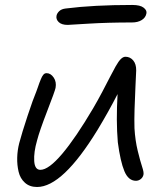

<svg xmlns="http://www.w3.org/2000/svg" viewBox="-20 -745 673 771"><path d="M252 -645Q227.5 -645 215.8 -656.2Q204.1 -667.5 207 -682.1Q209 -691.9 218 -700.4Q227.1 -709 244.1 -710.9Q356 -725.1 511.2 -725.1Q543 -725.1 556.9 -714.1Q570.8 -703.1 567.9 -690.9Q564.9 -674.3 549.3 -664.6Q533.7 -654.8 509.8 -654.8Q413.1 -654.8 333.7 -649.9Q254.4 -645 252 -645ZM128.9 5.9Q99.1 5.9 80.1 -11.2Q61 -28.3 54.7 -55.4Q48.3 -82.5 49.1 -111.8Q49.8 -141.1 57.1 -169.9Q67.9 -210.9 90.6 -279.5Q113.3 -348.1 126 -377.9Q128.9 -385.3 132.6 -396.2Q136.2 -407.2 138.4 -412.8Q140.6 -418.5 143.6 -425.8Q146.5 -433.1 148.7 -437Q150.9 -440.9 153.8 -444.6Q156.7 -448.2 159.9 -449.7Q163.1 -451.2 167 -451.2Q183.6 -451.2 195.6 -433.6Q207.5 -416 203.1 -392.1Q200.7 -379.4 169.4 -298.6Q138.2 -217.8 128.9 -181.2Q115.2 -133.8 117.4 -98.4Q119.6 -63 142.1 -63Q175.3 -63 229.5 -127Q283.7 -190.9 354 -310.1Q372.6 -341.8 391.6 -377.9Q410.6 -414.1 421.9 -436.3Q433.1 -458.5 444.6 -478.8Q456.1 -499 465.3 -508.1Q474.6 -517.1 483.9 -517.1Q502.4 -517.1 514.9 -502.4Q527.3 -487.8 526.9 -461.9Q526.4 -445.3 523.9 -396.7Q521.5 -348.1 520.3 -306.2Q519 -264.2 520 -230Q522.9 -180.7 533.2 -138.7Q543.5 -96.7 550.8 -75Q558.1 -53.2 556.2 -43.9Q554.2 -33.2 545.4 -26.1Q536.6 -19 525.9 -19Q495.6 -19 479.5 -57.6Q463.4 -96.2 453.1 -173.8Q445.8 -259.8 452.1 -367.2Q415 -294.9 372.1 -224.1Q231.4 5.9 128.9 5.9Z"/></svg>

Font: Shantell Sans Irregular Bouncy
Style: Italic
Weight: 300
Italic angle: -11.31°
Designer: Stephen Nixon, Anya Danilova, Shantell Martin
Foundry: Arrow Type
Version: Version 1.006;[9816181b4]